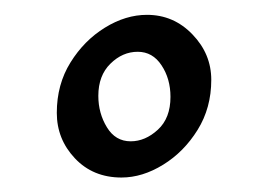

<svg xmlns="http://www.w3.org/2000/svg" viewBox="-20 -580 369 264"><path d="M270.5 -470.2Q270.5 -431.6 251.7 -401.4Q232.9 -371.1 204.3 -353.5Q175.8 -335.9 147 -335.9Q107.9 -335.9 83 -362.3Q58.1 -388.7 58.1 -424.8Q58.1 -463.9 76.9 -494.1Q95.7 -524.4 124.3 -542Q152.8 -559.6 182.1 -559.6Q218.8 -559.6 244.6 -532.7Q270.5 -505.9 270.5 -470.2ZM214.4 -446.8Q214.4 -471.7 202.1 -490.2Q189.9 -508.8 169.4 -508.8Q148.4 -508.8 131.8 -492.4Q115.2 -476.1 115.2 -448.2Q115.2 -424.3 127 -405Q138.7 -385.7 159.7 -385.7Q179.7 -385.7 197 -401.6Q214.4 -417.5 214.4 -446.8Z"/></svg>

Font: Dai Banna SIL
Style: Regular
Weight: 400
Designer: Victor Gaultney
Foundry: SIL International
Version: Version 4.000